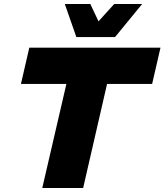

<svg xmlns="http://www.w3.org/2000/svg" viewBox="-20 -943 825 963"><path d="M363 -757 305 -923H433L474 -836L553 -923H693L557 -757ZM785 -704 743 -522H517L397 0H192L313 -522H85L127 -704Z"/></svg>

Font: Prodigy Sans ExtraBold
Style: Italic
Weight: 800
Italic angle: -13°
Designer: Wei Huang
Foundry: Wei Huang
Version: Version 1.003; ttfautohint (v1.8.3)